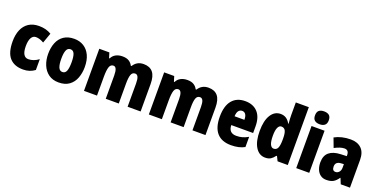

<svg xmlns="http://www.w3.org/2000/svg" viewBox="-21 -1568 4661 2370"><g transform="rotate(20 2310.0 -383.0)"><path d="M273 10Q157 10 96 -58.5Q35 -127 35 -274Q35 -361 62.5 -426Q90 -491 144.5 -527Q199 -563 280 -563Q327 -563 366.5 -552.5Q406 -542 441 -521L394 -388Q367 -404 341 -412.5Q315 -421 288 -421Q251 -421 229.5 -383.5Q208 -346 208 -274Q208 -202 229.5 -167Q251 -132 291 -132Q360 -132 426 -181V-39Q394 -15 356.5 -2.5Q319 10 273 10Z M981 -278Q981 -201 956.5 -135Q932 -69 878.5 -29.5Q825 10 740 10Q661 10 607.5 -29Q554 -68 527 -133.5Q500 -199 500 -278Q500 -361 526 -425.5Q552 -490 606 -526.5Q660 -563 742 -563Q813 -563 867 -529.5Q921 -496 951 -432.5Q981 -369 981 -278ZM673 -277Q673 -203 689 -165Q705 -127 741 -127Q778 -127 793 -165Q808 -203 808 -278Q808 -352 793 -389Q778 -426 741 -426Q705 -426 689 -389Q673 -352 673 -277Z M1654 -563Q1734 -563 1775 -513.5Q1816 -464 1816 -360V0H1645V-305Q1645 -363 1632.5 -390Q1620 -417 1594 -417Q1557 -417 1543 -379Q1529 -341 1529 -262V0H1358V-305Q1358 -417 1309 -417Q1271 -417 1257 -375.5Q1243 -334 1243 -246V0H1072V-553H1204L1225 -485H1233Q1250 -522 1287 -542.5Q1324 -563 1376 -563Q1429 -563 1461 -542.5Q1493 -522 1509 -489H1519Q1540 -524 1573.5 -543.5Q1607 -563 1654 -563Z M2506 -563Q2586 -563 2627 -513.5Q2668 -464 2668 -360V0H2497V-305Q2497 -363 2484.5 -390Q2472 -417 2446 -417Q2409 -417 2395 -379Q2381 -341 2381 -262V0H2210V-305Q2210 -417 2161 -417Q2123 -417 2109 -375.5Q2095 -334 2095 -246V0H1924V-553H2056L2077 -485H2085Q2102 -522 2139 -542.5Q2176 -563 2228 -563Q2281 -563 2313 -542.5Q2345 -522 2361 -489H2371Q2392 -524 2425.5 -543.5Q2459 -563 2506 -563Z M2988 -562Q3093 -562 3152.5 -497.5Q3212 -433 3212 -310V-225H2925Q2927 -121 3027 -121Q3070 -121 3105.5 -131Q3141 -141 3182 -164V-30Q3111 10 3004 10Q2882 10 2819 -61.5Q2756 -133 2756 -274Q2756 -416 2816.5 -489Q2877 -562 2988 -562ZM2993 -436Q2965 -436 2946.5 -414Q2928 -392 2926 -341H3055Q3055 -389 3038.5 -412.5Q3022 -436 2993 -436Z M3453 10Q3373 10 3326 -66Q3279 -142 3279 -277Q3279 -413 3326 -488Q3373 -563 3452 -563Q3495 -563 3526 -542.5Q3557 -522 3579 -482H3584Q3581 -515 3579.5 -544.5Q3578 -574 3578 -595V-760H3749V0H3615L3586 -59H3578Q3553 -25 3525.5 -7.5Q3498 10 3453 10ZM3514 -130Q3551 -130 3566.5 -161.5Q3582 -193 3583 -263V-290Q3583 -356 3567.5 -388Q3552 -420 3514 -420Q3485 -420 3468.5 -384.5Q3452 -349 3452 -278Q3452 -202 3468.5 -166Q3485 -130 3514 -130Z M3945 -776Q3989 -776 4012.5 -756Q4036 -736 4036 -691Q4036 -647 4012 -627Q3988 -607 3945 -607Q3903 -607 3879 -627Q3855 -647 3855 -691Q3855 -736 3878 -756Q3901 -776 3945 -776ZM4031 -553V0H3860V-553Z M4374 -563Q4463 -563 4514.5 -513Q4566 -463 4566 -363V0H4445L4415 -73H4411Q4382 -30 4348 -10Q4314 10 4257 10Q4210 10 4178.5 -14Q4147 -38 4131 -78.5Q4115 -119 4115 -169Q4115 -258 4167 -301.5Q4219 -345 4318 -349L4396 -352V-364Q4396 -432 4338 -432Q4286 -432 4209 -391L4163 -513Q4206 -537 4259 -550Q4312 -563 4374 -563ZM4362 -245Q4287 -242 4287 -177Q4287 -121 4331 -121Q4358 -121 4377 -143Q4396 -165 4396 -200V-247Z"/></g></svg>

Font: Noto Sans Lao UI Cond Blk
Style: Regular
Weight: 900
Width: 3
Designer: Monotype Design Team
Foundry: Monotype Imaging Inc.
Version: Version 2.000; ttfautohint (v1.8.4.7-5d5b)